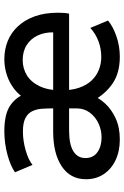

<svg xmlns="http://www.w3.org/2000/svg" viewBox="137 -704 575 889"><g transform="rotate(-90 424.5 -259.5)"><path d="M223.1 7.8Q169.4 7.8 127.9 -11.7Q86.4 -31.2 62.7 -66.7Q39.1 -102.1 39.1 -148.9Q39.1 -221.2 98.6 -261Q158.2 -300.8 259.8 -300.8H381.8V-227.1H266.1Q200.7 -227.1 168.9 -207.5Q137.2 -188 137.2 -151.4Q137.2 -115.2 164.3 -95.9Q191.4 -76.7 232.9 -76.7Q267.1 -76.7 297.9 -91.1Q328.6 -105.5 347.9 -131.6Q367.2 -157.7 367.2 -192.9V-300.3Q367.2 -327.1 365.5 -352.3Q363.8 -377.4 354.2 -397.5Q344.7 -417.5 322.5 -429.2Q300.3 -440.9 259.8 -440.9Q217.8 -440.9 173.1 -428.2Q128.4 -415.5 105.5 -396.5L71.3 -477.5Q99.6 -498 152.6 -512.5Q205.6 -526.9 261.7 -526.9Q342.3 -526.9 382.3 -498.5Q422.4 -470.2 436 -425.3H409.2Q427.2 -458 456.8 -481Q486.3 -503.9 522 -515.4Q557.6 -526.9 595.2 -526.9Q640.1 -526.9 679 -511.2Q717.8 -495.6 747.3 -463.9Q776.9 -432.1 793.5 -385.7Q810.1 -339.4 810.1 -277.8Q810.1 -261.7 809.1 -249.5Q808.1 -237.3 805.7 -227.1H438.5L437 -300.8H719.2Q719.7 -340.8 704.6 -372.8Q689.5 -404.8 660.6 -423.3Q631.8 -441.9 590.3 -441.9Q552.7 -441.9 521 -422.9Q489.3 -403.8 470 -364Q450.7 -324.2 450.7 -263.2Q450.7 -215.3 462.9 -180.2Q475.1 -145 496.6 -122.6Q518.1 -100.1 546.1 -89.1Q574.2 -78.1 605 -78.1Q644 -78.1 678.7 -91.3Q713.4 -104.5 739.7 -128.9L773.9 -46.9Q746.1 -23.4 700.4 -7.8Q654.8 7.8 606 7.8Q530.3 7.8 481 -26.6Q431.6 -61 401.4 -118.7H426.8Q416.5 -89.4 389.6 -60.1Q362.8 -30.8 321 -11.5Q279.3 7.8 223.1 7.8Z"/></g></svg>

Font: Reddit Sans Medium
Style: Regular
Weight: 500
Designer: Stephen Hutchings
Foundry: Reddit
Version: Version 1.014